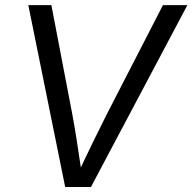

<svg xmlns="http://www.w3.org/2000/svg" viewBox="-20 -748 769 768"><path d="M240.7 0 93.3 -727.5H185.5L269 -292Q276.4 -252.9 285.9 -193.4Q295.4 -133.8 308.6 -43.5H287.1Q329.1 -133.3 358.9 -193.8Q388.7 -254.4 407.7 -292L631.8 -727.5H729.5L343.8 0Z"/></svg>

Font: Inter 24pt
Style: Italic
Weight: 400
Italic angle: -9.3988°
Designer: Rasmus Andersson
Foundry: rsms
Version: Version 4.001;git-66647c0bb